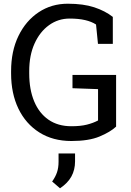

<svg xmlns="http://www.w3.org/2000/svg" viewBox="-20 -741 697 1023"><path d="M360.4 10.3Q261.7 10.3 189.5 -35.4Q117.2 -81.1 78.1 -162.1Q39.1 -243.2 39.1 -349.6V-361.3Q39.1 -468.8 78.4 -549.6Q117.7 -630.4 186 -675.8Q254.4 -721.2 341.3 -721.2Q424.3 -721.2 482.2 -702.1Q540 -683.1 581.1 -650.9V-507.3H502L491.7 -610.4Q467.8 -626 433.1 -634Q398.4 -642.1 351.1 -642.1Q290 -642.1 241.2 -606.9Q192.4 -571.8 164.1 -509Q135.7 -446.3 135.7 -362.3V-349.6Q135.7 -264.6 161.9 -201.4Q188 -138.2 238.3 -103.3Q288.6 -68.4 360.4 -68.4Q409.2 -68.4 442.9 -76.9Q476.6 -85.4 502.4 -99.1V-266.1L366.2 -271V-341.8H598.6V-66.4Q567.9 -37.6 510.5 -13.7Q453.1 10.3 360.4 10.3ZM299.8 262.2 257.8 226.1Q275.4 201.7 283.7 177.2Q292 152.8 292 120.6V76.7H379.9V119.1Q379.9 163.6 360.6 199Q341.3 234.4 299.8 262.2Z"/></svg>

Font: Roboto Slab LO
Style: Regular
Weight: 400
Designer: Google
Version: Version 2.000